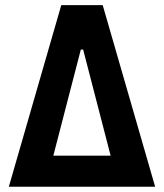

<svg xmlns="http://www.w3.org/2000/svg" viewBox="-20 -713 626 733"><path d="M13.7 0 213.9 -693.4H372.1L572.3 0ZM183.6 -118.7H402.3L297.4 -523.9H288.6Z"/></svg>

Font: Cascadia Code NF
Style: Bold
Weight: 700
Monospace: yes
Designer: Aaron Bell
Foundry: Saja Typeworks
Version: Version 2404.023; ttfautohint (v1.8.4)